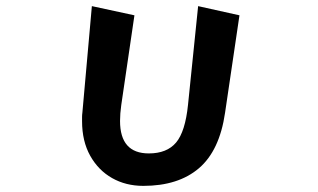

<svg xmlns="http://www.w3.org/2000/svg" viewBox="-20 -596 1040 627"><path d="M627 -576 762 -546 715 -228Q697 -104 629.5 -46.5Q562 11 448 11Q391 11 346 -14.5Q301 -40 274.5 -87.5Q248 -135 248 -200Q248 -207 248 -214Q248 -221 249 -228L280 -576L419 -546L376 -253Q374 -239 373 -226Q372 -213 372 -201Q372 -95 466 -95Q525 -95 555 -130.5Q585 -166 594 -254Z"/></svg>

Font: RocknRoll One
Style: Regular
Weight: 400
Designer: Fontworks Inc.
Foundry: Fontworks Inc.
Version: Version 1.100